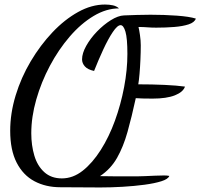

<svg xmlns="http://www.w3.org/2000/svg" viewBox="-20 -739 884 847"><path d="M422 88Q380 88 335.5 87.5Q291 87 246 87Q182 87 132 60.5Q82 34 53.5 -21.5Q25 -77 25 -162Q25 -239 49 -318Q73 -397 115.5 -468.5Q158 -540 211.5 -596.5Q265 -653 324.5 -686Q384 -719 443 -719Q462 -719 478 -715.5Q494 -712 505 -702Q449 -702 393 -668.5Q337 -635 287.5 -577.5Q238 -520 200 -448.5Q162 -377 140 -300Q118 -223 118 -151Q118 -98 131.5 -52.5Q145 -7 175.5 20.5Q206 48 253 48Q302 48 345 14Q388 -20 424.5 -77.5Q461 -135 487 -206.5Q513 -278 527.5 -354.5Q542 -431 542 -501Q542 -570 533.5 -599Q525 -628 512 -628Q498 -628 477.5 -597.5Q457 -567 435.5 -520.5Q414 -474 395 -426Q367 -432 354.5 -446Q342 -460 342 -477Q342 -504 360.5 -537Q379 -570 408 -600Q437 -630 469 -650Q501 -670 527 -671Q552 -672 583 -673Q614 -674 644 -674Q704 -674 759.5 -670Q815 -666 844 -657Q838 -640 812 -631.5Q786 -623 748.5 -620Q711 -617 669 -617Q648 -617 630 -618.5Q612 -620 591 -620Q594 -608 597.5 -584Q601 -560 601 -539Q601 -510 599.5 -476Q598 -442 595.5 -413Q593 -384 590 -367Q651 -367 705.5 -364.5Q760 -362 796 -357Q788 -333 751.5 -318.5Q715 -304 653 -304Q625 -304 609.5 -304.5Q594 -305 579 -306Q561 -223 542.5 -157Q524 -91 496 -42Q468 7 421 38Q459 39 498 39Q537 39 583 39Q597 39 619 38Q641 37 664.5 36Q688 35 704 35Q711 35 716.5 35.5Q722 36 727 37Q722 51 692 60.5Q662 70 617 76Q572 82 521 85Q470 88 422 88Z"/></svg>

Font: Dancing Script Medium
Style: Regular
Weight: 500
Designer: Pablo Impallari
Foundry: Pablo Impallari
Version: Version 2.000